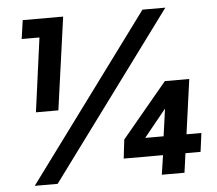

<svg xmlns="http://www.w3.org/2000/svg" viewBox="-52 -803 975 861"><g transform="rotate(-5 435.0 -372.5)"><path d="M104 -328 149 -661H69L81 -745H263L205 -328ZM70 0 620 -745H723L173 0ZM642 0 655 -87H478L488 -172L692 -417H802L768 -171H835L824 -87H756L744 0ZM665 -171 682 -294 582 -171Z"/></g></svg>

Font: Plus Jakarta Sans ExtraBold
Style: Italic
Weight: 800
Italic angle: -8°
Designer: Gumpita Rahayu
Foundry: Tokotype
Version: Version 2.071; ttfautohint (v1.8.4.7-5d5b);gftools[0.9.29]